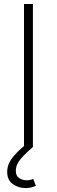

<svg xmlns="http://www.w3.org/2000/svg" viewBox="-20 -748 290 977"><path d="M147.5 -727.5V0H102.1V-727.5ZM110.8 209Q73.2 209 44.9 188.5Q16.6 168 16.6 127Q16.6 88.9 42.2 55.7Q67.9 22.5 106 -7.8L147.9 0Q111.8 30.3 86.2 59.6Q60.5 88.9 60.5 121.6Q60.5 146.5 77.1 158Q93.8 169.4 116.2 169.4Q125.5 169.4 133.8 167.5Q142.1 165.5 148.9 162.1L162.6 197.8Q151.9 202.1 139.4 205.6Q127 209 110.8 209Z"/></svg>

Font: Inter 16pt ExtraLight
Style: Regular
Weight: 250
Version: Version 4.001;git-66647c0bb